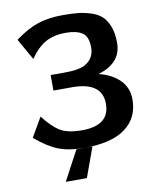

<svg xmlns="http://www.w3.org/2000/svg" viewBox="-96 -789 861 1049"><g transform="rotate(-10 334.5 -265.0)"><path d="M47 -83 109 -190Q157 -128 199 -102.5Q241 -77 320 -77Q473 -77 473 -197Q473 -315 315 -318H203V-404H280Q355 -404 390 -421Q447 -450 447 -514Q447 -575 415 -596Q383 -617 324 -617Q255 -617 209 -590Q163 -563 125 -507L58 -625Q127 -676 186.5 -695.5Q246 -715 326 -715Q374 -715 408 -711.5Q442 -708 479 -696.5Q516 -685 539 -664Q562 -643 576.5 -605.5Q591 -568 591 -515Q591 -402 461 -364Q533 -347 576.5 -304Q620 -261 620 -196Q620 -93 543.5 -36.5Q467 20 316 20Q231 20 173 -2.5Q115 -25 47 -83ZM183 185 271 20H360L300 185Z"/></g></svg>

Font: Coval
Style: Heavy
Weight: 900
Foundry: Context Ltd
Version: Version 001.000